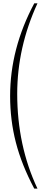

<svg xmlns="http://www.w3.org/2000/svg" viewBox="-20 -927 252 1138"><path d="M183.1 -907.2H202.1Q82 -645.5 82 -371.1Q82 -64 202.1 190.9H183.1Q107.9 49.3 74 -82.8Q40 -214.8 40 -357.9Q40 -639.2 183.1 -907.2Z"/></svg>

Font: Sinkin Sans 100 Thin
Style: Regular
Weight: 100
Designer: Keith Bates
Foundry: K-Type
Version: Sinkin Sans (version 1.0)  by Keith Bates   •   © 2014   www